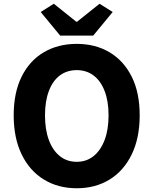

<svg xmlns="http://www.w3.org/2000/svg" viewBox="-20 -990 818 1024"><path d="M389 14Q290 14 214 -32.5Q138 -79 95.5 -166.5Q53 -254 53 -375Q53 -496 95.5 -581.5Q138 -667 214 -711.5Q290 -756 389 -756Q489 -756 564.5 -711Q640 -666 682.5 -581Q725 -496 725 -375Q725 -254 682.5 -166.5Q640 -79 564.5 -32.5Q489 14 389 14ZM389 -127Q441 -127 479 -157.5Q517 -188 538 -243.5Q559 -299 559 -375Q559 -450 538 -504.5Q517 -559 479 -587.5Q441 -616 389 -616Q337 -616 299 -587.5Q261 -559 240.5 -504.5Q220 -450 220 -375Q220 -299 240.5 -243.5Q261 -188 299 -157.5Q337 -127 389 -127ZM301 -800 197 -926 267 -970 387 -874H391L511 -970L581 -926L477 -800Z"/></svg>

Font: Noto Sans JP ExtraBold
Style: Regular
Weight: 800
Designer: Ryoko NISHIZUKA  (kana, bopomofo & ideographs); Paul D. Hunt (Latin, Greek & Cyrillic); Sandoll Communications , Soo-you
Foundry: Adobe
Version: Version 2.004-H2;hotconv 1.0.118;makeotfexe 2.5.65603